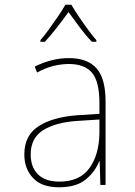

<svg xmlns="http://www.w3.org/2000/svg" viewBox="-20 -783 570 813"><path d="M230 10Q156 10 119.5 -29.5Q83 -69 83 -129Q83 -209 142.5 -248Q202 -287 307 -295L401 -301V-347Q401 -438 369.5 -475Q338 -512 272 -512Q240 -512 207 -504Q174 -496 137 -476L127 -501Q161 -518 197.5 -527.5Q234 -537 272 -537Q350 -537 388.5 -494Q427 -451 427 -353V0H405L402 -100H400Q383 -56 343 -23Q303 10 230 10ZM231 -14Q318 -14 359 -71.5Q400 -129 401 -220V-277L308 -271Q216 -265 163 -232Q110 -199 110 -129Q110 -75 141 -44.5Q172 -14 231 -14ZM151 -613Q167 -631 187 -658.5Q207 -686 226 -714Q245 -742 257 -763H282Q295 -741 314 -712.5Q333 -684 353.5 -656.5Q374 -629 388 -613V-606H369Q343 -633 317 -668Q291 -703 270 -732Q250 -704 222.5 -668.5Q195 -633 170 -606H151Z"/></svg>

Font: Noto Sans Mono Condensed Thin
Style: Regular
Weight: 100
Width: 3
Designer: Monotype Design Team
Foundry: Monotype Imaging Inc.
Version: Version 2.014; ttfautohint (v1.8.4.7-5d5b)